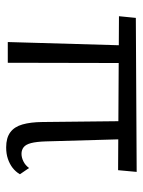

<svg xmlns="http://www.w3.org/2000/svg" viewBox="59 -513 459 617"><g transform="rotate(90 288.5 -204.5)"><path d="M115.1 0 126.9 -408.7H182.6L181.7 0ZM32.1 -357.3 37.5 -411.5 532.4 -414.2 526.9 -354.5ZM372.1 -111.1 368.9 -408.7H426.3L434.4 -121.5Q435.4 -92 439.8 -74.9Q444.3 -57.8 453.1 -51Q462 -44.1 474.4 -44.1Q486.2 -44.1 498.6 -50.2Q511.1 -56.3 519.9 -68.4L540 -39Q531.9 -25.3 519.5 -15.6Q507 -6 490.6 -0.4Q474.3 5.2 453.6 5.2Q423 5.2 405.1 -8.1Q387.2 -21.4 379.9 -47.3Q372.5 -73.2 372.1 -111.1Z"/></g></svg>

Font: Ysabeau
Style: Bold
Weight: 700
Designer: Christian Thalmann (Catharsis Fonts)
Version: Version 2.000;gftools[0.9.27.dev2+g8671c4b]